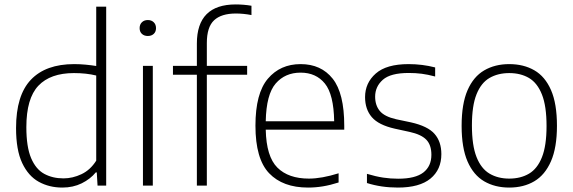

<svg xmlns="http://www.w3.org/2000/svg" viewBox="-20 -838 2588 867"><path d="M261.5 9Q202.5 9 155.2 -17Q108 -43 80.2 -101.8Q52.5 -160.5 52.5 -259.5Q52.5 -407.5 119.5 -478Q186.5 -548.5 315 -548.5Q341 -548.5 367 -546Q393 -543.5 414.5 -540V-808H459.5V0H420.5L417 -59.5H412.5Q388 -29.5 349 -10.2Q310 9 261.5 9ZM266.5 -32.5Q308 -32.5 348 -51.5Q388 -70.5 414.5 -112.5V-497Q370 -508 314 -508Q207.5 -508 153.2 -450.8Q99 -393.5 99 -264Q99 -174.5 120.5 -124Q142 -73.5 179.8 -53Q217.5 -32.5 266.5 -32.5Z M625.5 0V-540.5H670V0ZM647.5 -675.5Q631 -675.5 620.8 -685Q610.5 -694.5 610.5 -711Q610.5 -727.5 620.8 -737.5Q631 -747.5 647.5 -747.5Q664 -747.5 674.2 -737.5Q684.5 -727.5 684.5 -711Q684.5 -694.5 674.2 -685Q664 -675.5 647.5 -675.5Z M869 0V-500.5H761V-540.5H869V-641.5Q869 -818 1044.5 -818Q1061.5 -818 1080 -816.5Q1098.5 -815 1115.5 -812V-770Q1079 -777 1045 -777Q979.5 -777 946.8 -746.5Q914 -716 914 -643.5V-540.5H1096V-500.5H914V0Z M1371 9Q1257 9 1195.2 -55.8Q1133.5 -120.5 1133.5 -270.5Q1133.5 -416.5 1189.5 -482.5Q1245.5 -548.5 1337.5 -548.5Q1430 -548.5 1482.2 -482.8Q1534.5 -417 1534.5 -270V-252.5H1180Q1182.5 -131 1232.5 -81.2Q1282.5 -31.5 1375 -31.5Q1432.5 -31.5 1509 -55.5V-14Q1471.5 -2 1438 3.5Q1404.5 9 1371 9ZM1337.5 -510Q1267.5 -510 1225 -461Q1182.5 -412 1180 -290.5H1489Q1487 -411.5 1447 -460.8Q1407 -510 1337.5 -510Z M1776.5 9Q1701.5 9 1637 -11.5V-53Q1677 -41 1710.2 -36Q1743.5 -31 1778 -31Q1855.5 -31 1891.8 -59.2Q1928 -87.5 1928 -139Q1928 -183.5 1905 -207.2Q1882 -231 1829 -242.5L1762.5 -257Q1689.5 -273.5 1659 -309Q1628.5 -344.5 1628.5 -399.5Q1628.5 -463.5 1676.8 -506Q1725 -548.5 1825 -548.5Q1887 -548.5 1945 -533.5V-492.5Q1911.5 -501.5 1884 -505Q1856.5 -508.5 1825.5 -508.5Q1743.5 -508.5 1708.8 -477.8Q1674 -447 1674 -401.5Q1674 -362.5 1695 -337Q1716 -311.5 1769 -299.5L1835.5 -285.5Q1911.5 -268.5 1942.2 -233.5Q1973 -198.5 1973 -142Q1973 -72 1923.8 -31.5Q1874.5 9 1776.5 9Z M2279.5 9Q2215 9 2166.5 -19.2Q2118 -47.5 2091.2 -109Q2064.5 -170.5 2064.5 -270Q2064.5 -369 2091.2 -430.5Q2118 -492 2166.5 -520.2Q2215 -548.5 2279.5 -548.5Q2344.5 -548.5 2393 -520.5Q2441.5 -492.5 2468.2 -431.2Q2495 -370 2495 -270Q2495 -171.5 2468 -109.8Q2441 -48 2392.8 -19.5Q2344.5 9 2279.5 9ZM2279.5 -31.5Q2331 -31.5 2368.8 -53.8Q2406.5 -76 2427.2 -128Q2448 -180 2448 -269Q2448 -359 2427.2 -411.2Q2406.5 -463.5 2368.8 -485.8Q2331 -508 2279.5 -508Q2228.5 -508 2190.5 -486Q2152.5 -464 2131.8 -412.2Q2111 -360.5 2111 -271.5Q2111 -181.5 2131.8 -129Q2152.5 -76.5 2190.5 -54Q2228.5 -31.5 2279.5 -31.5Z"/></svg>

Font: Encode Sans XLt
Style: Regular
Weight: 200
Designer: Multiple Designers
Foundry: Impallari Type
Version: Version 3.002; ttfautohint (v1.8.3) -l 8 -r 50 -G 200 -x 14 